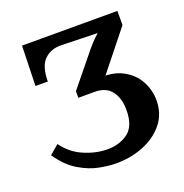

<svg xmlns="http://www.w3.org/2000/svg" viewBox="-103 -619 693 723"><g transform="rotate(-20 243.5 -257.0)"><path d="M283.1 -311Q345.1 -317.2 385.8 -295.7Q426.5 -274.3 446.5 -237.4Q466.4 -200.6 466.4 -159.9Q466.4 -104.9 434.4 -66Q402.3 -27.1 350.4 -7Q298.5 13.2 239.5 12.1Q215.3 12.1 177.3 5.1Q139.3 -1.8 98.3 -25.9Q57.2 -49.9 22.4 -100.5L59.4 -132Q90.9 -88.7 138.1 -68.8Q185.2 -48.8 230.7 -48.8Q279.8 -48.8 313.7 -74.4Q347.6 -100.1 347.6 -163.5Q347.6 -211.6 325.4 -240.2Q303.3 -268.8 258.5 -268.8H192.9V-295.2ZM277.2 -398.6Q299.2 -426.5 313.5 -442.2Q327.8 -458 344.7 -473L201.3 -476.7Q159.5 -478.2 132.7 -452.5Q106 -426.8 106 -365.6H56.5L60.9 -525.9H443V-469.4L304 -295.2H192.9Z"/></g></svg>

Font: Parastoo
Style: Regular
Weight: 400
Foundry: Saber Rastikerdar (saber.rastikerdar@gmail.com)
Version: Version 3.000